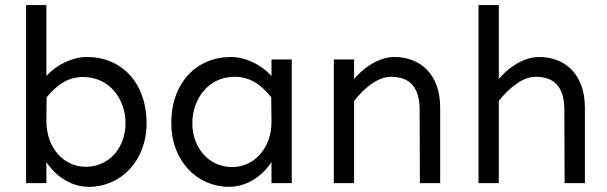

<svg xmlns="http://www.w3.org/2000/svg" viewBox="-20 -723 2397 758"><path d="M308.6 -418.9C413.1 -418.9 475.6 -331.1 475.6 -236.3C475.6 -142.6 413.1 -64.5 318.4 -64.5C229.5 -64.5 163.1 -141.6 163.1 -245.1L164.1 -338.9C206.1 -389.6 249 -418.9 308.6 -418.9ZM323.2 -498C267.6 -498 205.1 -469.7 163.1 -422.9V-703.1H83V0H163.1V-83C197.3 -31.2 256.8 14.6 331.1 14.6C457 14.6 558.6 -87.9 558.6 -236.3C558.6 -398.4 458 -498 323.2 -498Z M906.2 -419.9C965.8 -419.9 1010.7 -389.6 1050.8 -338.9L1051.8 -245.1V-240.2C1051.8 -141.6 986.3 -63.5 896.5 -63.5C801.8 -63.5 739.3 -142.6 739.3 -236.3C739.3 -331.1 801.8 -419.9 906.2 -419.9ZM891.6 -498C757.8 -498 656.2 -398.4 656.2 -236.3C656.2 -87.9 758.8 14.6 883.8 14.6C958 14.6 1017.6 -31.2 1051.8 -83V0H1131.8V-488.3H1051.8V-422.9C1009.8 -469.7 947.3 -498 891.6 -498Z M1297.9 -488.3V0H1377.9V-324.2C1417 -375 1471.7 -419.9 1523.4 -419.9C1600.6 -419.9 1636.7 -375 1636.7 -290L1637.7 0H1717.8V-297.9C1717.8 -432.6 1636.7 -498 1537.1 -498C1470.7 -498 1409.2 -449.2 1377.9 -411.1V-488.3Z M2108.4 -498C2042 -498 1980.5 -449.2 1949.2 -411.1V-703.1H1869.1V0H1949.2V-324.2C1988.3 -375 2043 -419.9 2094.7 -419.9C2171.9 -419.9 2208 -375 2208 -290L2209 0H2289.1V-297.9C2289.1 -432.6 2208 -498 2108.4 -498Z"/></svg>

Font: Sen-gleads
Style: Regular
Weight: 400
Designer: Kosal Sen, Philatype
Foundry: Philatype
Version: Version 1.004; ttfautohint (v1.8.3)